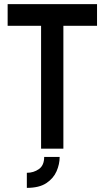

<svg xmlns="http://www.w3.org/2000/svg" viewBox="-20 -720 506 930"><path d="M110 190V117Q143 117 168.5 99Q194 81 194 40H269Q269 75 254 109.5Q239 144 204.5 167Q170 190 110 190ZM179 0V-595H17V-700H450V-595H287V0Z"/></svg>

Font: Stick No Bills SemiBold
Style: Regular
Weight: 600
Designer: Kosala Senevirathne, Siva Puranthara, Lasantha Premarathna, Tharique Azeez
Foundry: mooniak
Version: Version 2.000